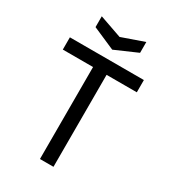

<svg xmlns="http://www.w3.org/2000/svg" viewBox="-202 -943 930 1045"><g transform="rotate(30 262.5 -420.5)"><path d="M495 -655V-578H305V0H220V-578H30V-655ZM403 -841V-773L263 -712L123 -773V-841L263 -792Z"/></g></svg>

Font: Ropa Sans
Style: Regular
Weight: 400
Designer: Botio Nikoltchev
Foundry: Botio Nikoltchev
Version: Version 1.100